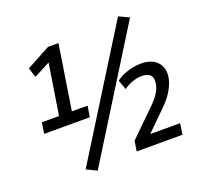

<svg xmlns="http://www.w3.org/2000/svg" viewBox="-129 -879 1109 1053"><g transform="rotate(-20 425.0 -352.5)"><path d="M61 -264 71 -328H171L220 -638H245L123 -574L105 -630L244 -705H305L246 -328H338L327 -264ZM268 26 208 -3 662 -731 722 -703ZM505 0 514 -59 665 -207Q690 -231 707.5 -257Q725 -283 730 -310Q737 -345 722 -362Q707 -379 672 -379Q645 -379 617.5 -369.5Q590 -360 565 -342L545 -398Q565 -414 589.5 -424Q614 -434 640 -439.5Q666 -445 691 -445Q733 -445 761 -429.5Q789 -414 802 -385.5Q815 -357 807 -316Q799 -280 777.5 -245Q756 -210 718 -173L599 -56L597 -64H782L772 0Z"/></g></svg>

Font: Nunito Sans 10pt Condensed SemiBold
Style: Italic
Weight: 600
Width: 3
Italic angle: -9°
Designer: Vernon Adams
Foundry: Vernon Adams
Version: Version 3.101;gftools[0.9.27]